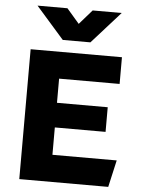

<svg xmlns="http://www.w3.org/2000/svg" viewBox="-61 -984 757 1031"><g transform="rotate(5 317.5 -468.0)"><path d="M82.4 0V-700H574.6V-556H248.4V-425.8H521.9V-293H248.4V-145.5H594.9L561.9 0ZM249.9 -764.8 98.9 -936.5H260.1L327.6 -858.2L396.1 -936.5H552.6L398.9 -764.8Z"/></g></svg>

Font: Geologica-Sharp
Style: Regular
Weight: 100
Designer: Sindre Bremnes, Frode Helland
Foundry: Monokrom Skriftforlag AS
Version: Version 1.010;gftools[0.9.28]